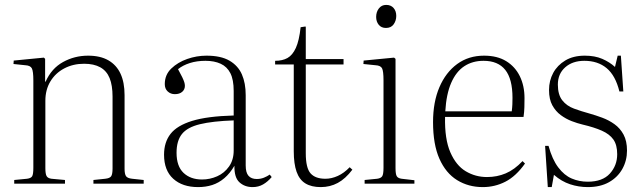

<svg xmlns="http://www.w3.org/2000/svg" viewBox="-20 -749 2621 783"><path d="M38 0V-15L90 -20Q106 -22 111 -30Q116 -38 116 -65V-421Q116 -458 110 -470Q104 -482 83 -483L35 -488L36 -502L159 -514L164 -509V-416H166Q190 -470 237 -496Q284 -522 339 -522Q389 -522 422 -503Q455 -484 471.5 -448.5Q488 -413 488 -361V-61Q488 -39 494 -30.5Q500 -22 519 -20L566 -15V0H361V-15L409 -20Q428 -22 433.5 -30.5Q439 -39 439 -62V-355Q439 -401 427 -430.5Q415 -460 389 -474.5Q363 -489 323 -489Q278 -489 242 -470Q206 -451 185.5 -417Q165 -383 165 -338V-63Q165 -40 170 -31Q175 -22 190 -20L245 -15V0Z M788 14Q724 14 686.5 -20Q649 -54 649 -118Q649 -169 675.5 -203Q702 -237 763.5 -256Q825 -275 933 -278V-378Q933 -424 919.5 -450.5Q906 -477 880 -489Q854 -501 818 -501Q783 -501 754.5 -492Q726 -483 706 -467Q717 -447 723 -434.5Q729 -422 731.5 -414Q734 -406 734 -399Q734 -384 723 -374.5Q712 -365 693 -365Q676 -365 664 -376Q652 -387 652 -406Q652 -444 678.5 -469.5Q705 -495 743.5 -508.5Q782 -522 822 -522Q881 -522 916 -501.5Q951 -481 966.5 -445.5Q982 -410 982 -361V-74Q982 -45 993.5 -32Q1005 -19 1027 -19Q1043 -19 1056.5 -24.5Q1070 -30 1080 -37L1088 -27Q1072 -8 1053 3Q1034 14 1010 14Q978 14 956.5 -5.5Q935 -25 936 -73Q918 -42 895 -22.5Q872 -3 845.5 5.5Q819 14 788 14ZM804 -17Q836 -17 865.5 -30Q895 -43 914 -70Q933 -97 933 -135V-258Q847 -255 795.5 -242.5Q744 -230 722 -202.5Q700 -175 700 -126Q700 -71 728.5 -44Q757 -17 804 -17Z M1288 14Q1250 14 1225.5 -1Q1201 -16 1189.5 -48.5Q1178 -81 1178 -132V-486H1102V-501Q1132 -501 1152.5 -512.5Q1173 -524 1186.5 -553.5Q1200 -583 1206 -638L1226 -641L1227 -638V-508H1381V-486H1227V-124Q1227 -64 1246.5 -42Q1266 -20 1307 -20Q1332 -20 1357.5 -31.5Q1383 -43 1406 -67L1417 -57Q1389 -20 1357.5 -3Q1326 14 1288 14Z M1467 0V-15L1518 -20Q1533 -22 1538.5 -30Q1544 -38 1544 -65V-421Q1544 -459 1538 -470.5Q1532 -482 1511 -483L1462 -488L1463 -502L1587 -514L1593 -509V-63Q1593 -39 1598 -30.5Q1603 -22 1618 -20L1670 -14V0ZM1554 -635Q1535 -635 1524.5 -648Q1514 -661 1514 -680Q1514 -700 1525 -714.5Q1536 -729 1555 -729Q1574 -729 1585 -716.5Q1596 -704 1596 -684Q1596 -665 1585.5 -650Q1575 -635 1554 -635Z M1949 14Q1890 14 1844 -14.5Q1798 -43 1772 -101.5Q1746 -160 1746 -251Q1746 -333 1772 -393.5Q1798 -454 1844.5 -488Q1891 -522 1954 -522Q2008 -522 2044.5 -499.5Q2081 -477 2100 -438Q2119 -399 2119 -349Q2119 -332 2118.5 -312Q2118 -292 2115 -272H1795Q1793 -182 1816.5 -128Q1840 -74 1879.5 -50.5Q1919 -27 1966 -27Q2007 -27 2042.5 -42Q2078 -57 2111 -92L2121 -82Q2084 -30 2041 -8Q1998 14 1949 14ZM1796 -295H2067Q2069 -311 2069.5 -324Q2070 -337 2070 -350Q2070 -427 2040.5 -464Q2011 -501 1952 -501Q1907 -501 1873.5 -479Q1840 -457 1820 -411Q1800 -365 1796 -295Z M2214 14 2203 -154H2217Q2232 -99 2256.5 -66.5Q2281 -34 2311.5 -21Q2342 -8 2377 -8Q2437 -8 2467 -41Q2497 -74 2497 -120Q2497 -158 2481.5 -180Q2466 -202 2434.5 -216Q2403 -230 2356 -241Q2335 -246 2311.5 -255Q2288 -264 2267 -279.5Q2246 -295 2232.5 -319.5Q2219 -344 2219 -382Q2219 -420 2236 -451.5Q2253 -483 2285.5 -502.5Q2318 -522 2365 -522Q2406 -522 2436 -509Q2466 -496 2488 -476L2499 -522H2512L2522 -376H2506Q2490 -441 2454 -471Q2418 -501 2363 -501Q2315 -501 2285 -474.5Q2255 -448 2255 -404Q2255 -363 2273 -340Q2291 -317 2321 -306Q2351 -295 2384 -286Q2409 -279 2436 -269Q2463 -259 2486 -242.5Q2509 -226 2523 -200Q2537 -174 2537 -135Q2537 -94 2518 -60Q2499 -26 2463.5 -6Q2428 14 2377 14Q2340 14 2305 2.5Q2270 -9 2239 -36L2230 14Z"/></svg>

Font: Literata 60pt ExtraLight
Style: Regular
Weight: 250
Designer: Latin by Veronika Burian and Jose Scaglione. Greek by Irene Vlachou. Cyrillic by Vera Evstafieva.
Foundry: TypeTogether
Version: Version 3.103;gftools[0.9.29]